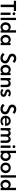

<svg xmlns="http://www.w3.org/2000/svg" viewBox="3968 -4718 759 8736"><g transform="rotate(90 4348.0 -350.5)"><path d="M192 -600H17V-700H481V-600H306V0H192Z M553 -451H659V0H553ZM606 -543Q577 -543 558.5 -561Q540 -579 540 -606Q540 -633 558.5 -650.5Q577 -668 606 -668Q635 -668 652.5 -650.5Q670 -633 670 -606Q670 -579 652.5 -561Q635 -543 606 -543Z M789 -700H895V0H789Z M1209 8Q1167 8 1128.5 -8.5Q1090 -25 1060.5 -56Q1031 -87 1013 -130Q995 -173 995 -226Q995 -279 1012.5 -322Q1030 -365 1059 -395.5Q1088 -426 1127 -442.5Q1166 -459 1209 -459Q1260 -459 1298 -440.5Q1336 -422 1358 -394V-700H1464V0H1364V-68Q1341 -34 1300.5 -13Q1260 8 1209 8ZM1233 -86Q1261 -86 1284 -97Q1307 -108 1323.5 -126.5Q1340 -145 1349 -170Q1358 -195 1358 -224V-232Q1358 -260 1349.5 -284Q1341 -308 1325 -326Q1309 -344 1285.5 -354.5Q1262 -365 1233 -365Q1207 -365 1184.5 -356Q1162 -347 1145 -329.5Q1128 -312 1118 -286Q1108 -260 1108 -226Q1108 -162 1143 -124Q1178 -86 1233 -86Z M1778 8Q1736 8 1697.5 -8.5Q1659 -25 1629.5 -56Q1600 -87 1582 -130Q1564 -173 1564 -226Q1564 -279 1581.5 -322Q1599 -365 1628 -395.5Q1657 -426 1696 -442.5Q1735 -459 1778 -459Q1832 -459 1872.5 -438Q1913 -417 1933 -386V-451H2033V0H1933V-68Q1910 -34 1869.5 -13Q1829 8 1778 8ZM1802 -86Q1830 -86 1853 -97Q1876 -108 1892.5 -126.5Q1909 -145 1918 -170Q1927 -195 1927 -224V-232Q1927 -260 1918.5 -284Q1910 -308 1894 -326Q1878 -344 1854.5 -354.5Q1831 -365 1802 -365Q1776 -365 1753.5 -356Q1731 -347 1714 -329.5Q1697 -312 1687 -286Q1677 -260 1677 -226Q1677 -162 1712 -124Q1747 -86 1802 -86Z M2626 9Q2580 9 2543.5 0Q2507 -9 2478 -24.5Q2449 -40 2427 -60Q2405 -80 2389 -102L2468 -182Q2494 -146 2532.5 -120Q2571 -94 2628 -94Q2687 -94 2717.5 -122Q2748 -150 2748 -195Q2748 -236 2724 -260.5Q2700 -285 2663.5 -302.5Q2627 -320 2585 -335.5Q2543 -351 2506.5 -373.5Q2470 -396 2446 -430.5Q2422 -465 2422 -522Q2422 -567 2438 -602Q2454 -637 2482.5 -661Q2511 -685 2551.5 -697.5Q2592 -710 2641 -710Q2681 -710 2712.5 -702Q2744 -694 2769 -680.5Q2794 -667 2812.5 -650.5Q2831 -634 2844 -618L2771 -545Q2747 -573 2715.5 -590Q2684 -607 2641 -607Q2593 -607 2565.5 -586Q2538 -565 2538 -528Q2538 -493 2562.5 -472Q2587 -451 2623 -435Q2659 -419 2702 -403.5Q2745 -388 2781 -364Q2817 -340 2841.5 -302.5Q2866 -265 2866 -206Q2866 -153 2848 -113Q2830 -73 2797.5 -46Q2765 -19 2721 -5Q2677 9 2626 9Z M3144 8Q3102 8 3063.5 -8.5Q3025 -25 2995.5 -56Q2966 -87 2948 -130Q2930 -173 2930 -226Q2930 -279 2947.5 -322Q2965 -365 2994 -395.5Q3023 -426 3062 -442.5Q3101 -459 3144 -459Q3198 -459 3238.5 -438Q3279 -417 3299 -386V-451H3399V0H3299V-68Q3276 -34 3235.5 -13Q3195 8 3144 8ZM3168 -86Q3196 -86 3219 -97Q3242 -108 3258.5 -126.5Q3275 -145 3284 -170Q3293 -195 3293 -224V-232Q3293 -260 3284.5 -284Q3276 -308 3260 -326Q3244 -344 3220.5 -354.5Q3197 -365 3168 -365Q3142 -365 3119.5 -356Q3097 -347 3080 -329.5Q3063 -312 3053 -286Q3043 -260 3043 -226Q3043 -162 3078 -124Q3113 -86 3168 -86Z M3840 -249Q3840 -308 3811.5 -334.5Q3783 -361 3744 -361Q3693 -361 3665 -324.5Q3637 -288 3635 -233V0H3529V-451H3629V-375Q3649 -410 3687 -434Q3725 -458 3779 -458Q3854 -458 3900 -411Q3946 -364 3946 -276V0H3840V-249Z M4205 9Q4145 9 4101 -10Q4057 -29 4027 -63L4079 -133Q4103 -107 4135.5 -92Q4168 -77 4206 -77Q4242 -77 4261.5 -89Q4281 -101 4281 -124Q4281 -145 4263.5 -157Q4246 -169 4220 -178.5Q4194 -188 4164 -198Q4134 -208 4108 -223.5Q4082 -239 4064.5 -263.5Q4047 -288 4047 -327Q4047 -360 4060.5 -384.5Q4074 -409 4097 -426Q4120 -443 4152 -451.5Q4184 -460 4221 -460Q4276 -460 4314.5 -443Q4353 -426 4376 -405L4326 -333Q4306 -352 4280.5 -363.5Q4255 -375 4224 -375Q4187 -375 4170 -362Q4153 -349 4153 -332Q4153 -312 4170.5 -301.5Q4188 -291 4213.5 -283Q4239 -275 4269.5 -266.5Q4300 -258 4325.5 -242.5Q4351 -227 4368.5 -202Q4386 -177 4386 -135Q4386 -97 4371.5 -70Q4357 -43 4332.5 -25.5Q4308 -8 4275 0.5Q4242 9 4205 9Z M4943 9Q4897 9 4860.5 0Q4824 -9 4795 -24.5Q4766 -40 4744 -60Q4722 -80 4706 -102L4785 -182Q4811 -146 4849.5 -120Q4888 -94 4945 -94Q5004 -94 5034.5 -122Q5065 -150 5065 -195Q5065 -236 5041 -260.5Q5017 -285 4980.5 -302.5Q4944 -320 4902 -335.5Q4860 -351 4823.5 -373.5Q4787 -396 4763 -430.5Q4739 -465 4739 -522Q4739 -567 4755 -602Q4771 -637 4799.5 -661Q4828 -685 4868.5 -697.5Q4909 -710 4958 -710Q4998 -710 5029.5 -702Q5061 -694 5086 -680.5Q5111 -667 5129.5 -650.5Q5148 -634 5161 -618L5088 -545Q5064 -573 5032.5 -590Q5001 -607 4958 -607Q4910 -607 4882.5 -586Q4855 -565 4855 -528Q4855 -493 4879.5 -472Q4904 -451 4940 -435Q4976 -419 5019 -403.5Q5062 -388 5098 -364Q5134 -340 5158.5 -302.5Q5183 -265 5183 -206Q5183 -153 5165 -113Q5147 -73 5114.5 -46Q5082 -19 5038 -5Q4994 9 4943 9Z M5489 8Q5436 8 5391.5 -8.5Q5347 -25 5315 -55.5Q5283 -86 5265 -128.5Q5247 -171 5247 -224Q5247 -279 5266 -322.5Q5285 -366 5317 -396.5Q5349 -427 5392.5 -443Q5436 -459 5484 -459Q5537 -459 5578.5 -440.5Q5620 -422 5648.5 -390Q5677 -358 5692 -316Q5707 -274 5707 -228V-202H5352Q5360 -143 5399 -111.5Q5438 -80 5497 -80Q5538 -80 5572.5 -95Q5607 -110 5630 -137L5692 -81Q5657 -37 5604.5 -14.5Q5552 8 5489 8ZM5478 -371Q5431 -371 5398 -345Q5365 -319 5354 -272H5602Q5594 -314 5561.5 -342.5Q5529 -371 5478 -371Z M6090 -258Q6090 -312 6068.5 -336.5Q6047 -361 6010 -361Q5963 -361 5938.5 -325Q5914 -289 5913 -229V0H5807V-451H5907V-371Q5927 -410 5963.5 -434Q6000 -458 6045 -458Q6090 -458 6124.5 -434Q6159 -410 6176 -370Q6196 -410 6234.5 -434Q6273 -458 6321 -458Q6354 -458 6382.5 -446.5Q6411 -435 6433 -414Q6455 -393 6467.5 -362.5Q6480 -332 6480 -295V0H6374V-252Q6374 -311 6348.5 -336Q6323 -361 6287 -361Q6243 -361 6221 -329Q6199 -297 6197 -240V0H6090V-258Z M6602 -451H6708V0H6602ZM6655 -543Q6626 -543 6607.5 -561Q6589 -579 6589 -606Q6589 -633 6607.5 -650.5Q6626 -668 6655 -668Q6684 -668 6701.5 -650.5Q6719 -633 6719 -606Q6719 -579 6701.5 -561Q6684 -543 6655 -543Z M6838 0V-700H6944V-394Q6966 -422 7004 -440.5Q7042 -459 7093 -459Q7136 -459 7175 -442.5Q7214 -426 7243 -395.5Q7272 -365 7289.5 -322Q7307 -279 7307 -226Q7307 -173 7289 -130Q7271 -87 7241.5 -56Q7212 -25 7173.5 -8.5Q7135 8 7093 8Q7042 8 7001.5 -13Q6961 -34 6938 -68V0ZM7069 -365Q7012 -365 6979 -328Q6946 -291 6944 -237V-224Q6944 -195 6953 -170Q6962 -145 6978.5 -126.5Q6995 -108 7017.5 -97Q7040 -86 7069 -86Q7124 -86 7159 -124Q7194 -162 7194 -226Q7194 -260 7184 -286Q7174 -312 7157 -329.5Q7140 -347 7117.5 -356Q7095 -365 7069 -365Z M7617 8Q7565 8 7521 -9.5Q7477 -27 7445 -58Q7413 -89 7395 -132.5Q7377 -176 7377 -227Q7377 -279 7395 -321.5Q7413 -364 7445.5 -394.5Q7478 -425 7522 -442Q7566 -459 7617 -459Q7669 -459 7713 -442Q7757 -425 7789 -394Q7821 -363 7838.5 -320.5Q7856 -278 7856 -227Q7856 -175 7838 -131.5Q7820 -88 7787.5 -57Q7755 -26 7711.5 -9Q7668 8 7617 8ZM7617 -84Q7677 -84 7711.5 -124Q7746 -164 7746 -227Q7746 -289 7711.5 -328Q7677 -367 7617 -367Q7557 -367 7522.5 -327.5Q7488 -288 7488 -227Q7488 -197 7497 -170.5Q7506 -144 7522.5 -125Q7539 -106 7563 -95Q7587 -84 7617 -84Z M7956 -700H8062V0H7956Z M8376 8Q8334 8 8295.5 -8.5Q8257 -25 8227.5 -56Q8198 -87 8180 -130Q8162 -173 8162 -226Q8162 -279 8179.5 -322Q8197 -365 8226 -395.5Q8255 -426 8294 -442.5Q8333 -459 8376 -459Q8427 -459 8465 -440.5Q8503 -422 8525 -394V-700H8631V0H8531V-68Q8508 -34 8467.5 -13Q8427 8 8376 8ZM8400 -86Q8428 -86 8451 -97Q8474 -108 8490.5 -126.5Q8507 -145 8516 -170Q8525 -195 8525 -224V-232Q8525 -260 8516.5 -284Q8508 -308 8492 -326Q8476 -344 8452.5 -354.5Q8429 -365 8400 -365Q8374 -365 8351.5 -356Q8329 -347 8312 -329.5Q8295 -312 8285 -286Q8275 -260 8275 -226Q8275 -162 8310 -124Q8345 -86 8400 -86Z"/></g></svg>

Font: Tilda Sans Semibold
Style: Regular
Weight: 600
Designer: ParaType Ltd
Foundry: ParaType Ltd
Version: Version 1.009